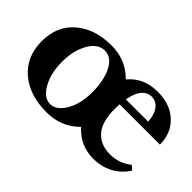

<svg xmlns="http://www.w3.org/2000/svg" viewBox="-75 -709 972 972"><g transform="rotate(45 410.5 -223.5)"><path d="M291.5 12.2Q169.4 12.2 95 -52Q20.5 -116.2 20.5 -226.1Q20.5 -334.5 94.2 -397.5Q168 -460.4 287.1 -460.4Q389.6 -460.4 458.5 -389.2Q516.1 -460 617.2 -460Q707.5 -460 760.7 -409.4Q814 -358.9 814 -278.3H525.4Q524.4 -255.9 524.4 -242.7Q524.4 -152.8 562.7 -108.6Q601.1 -64.5 670.4 -64.5Q734.4 -64.5 786.1 -105L807.6 -86.4Q779.8 -40.5 731.9 -14.6Q684.1 11.2 626.5 11.2Q531.7 11.2 468.3 -59.6Q397.9 12.2 291.5 12.2ZM612.3 -420.9Q582 -420.9 560.5 -395Q539.1 -369.1 530.3 -318.4H689.9Q686.5 -367.2 666 -394Q645.5 -420.9 612.3 -420.9ZM274.9 -30.3Q320.3 -30.3 352.5 -85.7Q384.8 -141.1 384.8 -222.7Q384.8 -308.1 356.7 -363Q328.6 -418 280.3 -418Q231.4 -418 199.2 -361.8Q167 -305.7 167 -224.6Q167 -143.1 198.7 -86.7Q230.5 -30.3 274.9 -30.3Z"/></g></svg>

Font: Elstob 8pt
Style: Bold
Weight: 700
Designer: Peter S. Baker
Version: Version 1.015